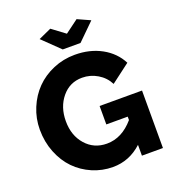

<svg xmlns="http://www.w3.org/2000/svg" viewBox="-161 -1037 1053 1165"><g transform="rotate(-20 366.0 -454.5)"><path d="M439.9 -770H325.2L214.8 -877L296.9 -914.1L381.8 -851.1L466.8 -914.1L548.8 -877ZM418 -371.1H691.9V0H556.2V-69.8Q475.1 4.9 369.1 4.9Q299.8 4.9 237.3 -22Q174.8 -48.8 128.7 -95.9Q82.5 -143.1 55.2 -211.7Q27.8 -280.3 27.8 -359.9Q27.8 -432.1 55.2 -497.8Q82.5 -563.5 129.2 -611.1Q175.8 -658.7 241.7 -686.8Q307.6 -714.8 381.8 -714.8Q479 -714.8 554 -673.6Q628.9 -632.3 666 -560.1L543.9 -467.8Q520 -514.6 474.4 -541.7Q428.7 -568.8 376 -568.8Q295.9 -568.8 244.9 -507.1Q193.8 -445.3 193.8 -354Q193.8 -261.2 246.8 -201.2Q299.8 -141.1 382.8 -141.1Q480 -141.1 556.2 -230V-252H418Z"/></g></svg>

Font: Raleway-v4020 ExtraBold
Style: Regular
Weight: 800
Designer: Matt McInerney, Pablo Impallari, Rodrigo Fuenzalida
Foundry: Matt McInerney, Pablo Impallari, Rodrigo Fuenzalida
Version: Version 4.020;PS 004.020;hotconv 1.0.88;makeotf.lib2.5.64775